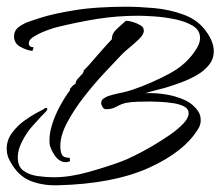

<svg xmlns="http://www.w3.org/2000/svg" viewBox="-24 -533 658 573"><path d="M147 20Q101 21 65 6Q29 -9 6 -52Q-4 -69 -4 -89Q-4 -115 11.5 -136Q27 -157 47.5 -172Q68 -187 85 -196Q102 -205 106 -207Q110 -211 113 -211Q117 -211 117 -209Q117 -207 117 -206L114 -201Q107 -194 97.5 -184Q88 -174 73 -157Q58 -141 43.5 -114Q29 -87 29 -64Q29 -36 46 -23.5Q63 -11 88.5 -7.5Q114 -4 137 -4Q184 -4 239.5 -19.5Q295 -35 338 -51Q352 -56 376.5 -68Q401 -80 428.5 -96Q456 -112 481.5 -129.5Q507 -147 523 -164Q539 -181 539 -195Q539 -208 526 -215Q513 -222 493.5 -225Q474 -228 455 -229Q436 -230 425 -230Q407 -230 388 -229.5Q369 -229 352 -226Q336 -222 323 -214.5Q310 -207 293 -207Q286 -207 282.5 -213Q279 -219 278 -223V-225Q278 -234 284.5 -238.5Q291 -243 298 -246Q316 -252 334.5 -255.5Q353 -259 371 -265Q427 -284 482 -313.5Q537 -343 565 -392Q573 -406 573 -420Q573 -443 551.5 -456Q530 -469 498.5 -475.5Q467 -482 436.5 -484Q406 -486 389 -486Q325 -486 266 -476.5Q207 -467 146 -452Q137 -450 116.5 -442.5Q96 -435 79 -425Q62 -415 62 -404Q62 -392 76 -392L75 -387Q75 -385 73 -383V-381Q55 -383 36.5 -393.5Q18 -404 18 -424Q18 -442 32 -452.5Q46 -463 64 -469Q82 -475 94 -479Q119 -487 145 -492.5Q171 -498 196 -502Q231 -508 272.5 -510.5Q314 -513 351 -513Q388 -513 434.5 -509Q481 -505 523.5 -489.5Q566 -474 590 -441Q614 -409 614 -380Q614 -357 599.5 -339Q585 -321 562 -308Q539 -295 514 -286Q489 -277 469 -271Q453 -267 438 -263Q423 -259 409 -255H414Q439 -256 469 -251.5Q499 -247 526 -235Q553 -223 568 -200Q575 -189 575 -174Q575 -162 569 -151Q528 -81 421 -32.5Q314 16 147 20ZM173 -49Q153 -49 139.5 -69Q126 -89 124 -104Q122 -131 131 -160Q140 -189 155 -216.5Q170 -244 185 -264V-268Q189 -272 192.5 -276.5Q196 -281 201 -282Q202 -292 209.5 -299.5Q217 -307 223 -314Q226 -319 226 -323Q229 -326 234 -331Q239 -336 245 -343Q251 -350 258 -358Q265 -366 272 -374Q284 -388 295 -400Q306 -412 310 -416Q309 -432 324.5 -446.5Q340 -461 352 -471Q360 -471 372 -467.5Q384 -464 394.5 -458Q405 -452 405 -443Q406 -439 404 -435Q402 -427 389.5 -415Q377 -403 363 -391.5Q349 -380 341 -372Q320 -350 289 -317Q258 -284 227.5 -245Q197 -206 176.5 -167.5Q156 -129 156 -97Q156 -82 160.5 -72Q165 -62 184 -62L185 -52Q178 -49 173 -49Z"/></svg>

Font: Qwitcher Grypen
Style: Bold
Weight: 700
Designer: Robert E. Leuschke
Foundry: Robert E. Leuschke
Version: Version 1.100; ttfautohint (v1.8.3)